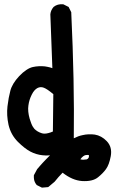

<svg xmlns="http://www.w3.org/2000/svg" viewBox="-20 -725 540 888"><path d="M171.4 141.6 151.9 131.8 149.9 130.9 148.9 129.4Q144 123.5 141.1 116.9Q138.2 110.4 137.2 102.8Q136.2 95.2 136.7 86.9V85L137.7 83.5L151.4 58.1L151.9 57.1L152.8 56.2Q158.2 49.8 164.6 42.5Q170.9 35.2 178.2 27.3Q185.5 19.5 193.8 11Q202.1 2.4 211.4 -6.8Q208 -6.3 205.1 -6.3Q202.1 -6.3 199.5 -6.1Q196.8 -5.9 194.1 -5.9Q191.4 -5.9 188.5 -6.1Q185.5 -6.3 183.1 -6.6Q180.7 -6.8 177.7 -6.8Q147.5 -9.8 120.6 -23.9Q93.8 -38.1 62.5 -69.3Q46.4 -85.4 35.6 -105Q24.9 -124.5 19.5 -147.5Q9.8 -191.9 14.6 -233.4Q19.5 -274.4 27.8 -305.2Q36.1 -337.9 68.8 -373Q102.5 -408.2 131.8 -415Q145.5 -418 159.7 -418.7Q173.8 -419.4 187.5 -418Q193.8 -417 200 -415.8Q206.1 -414.6 211.7 -413.1Q217.3 -411.6 222.2 -409.7L212.9 -657.7V-658.7V-659.2Q213.4 -664.1 214.6 -668.5Q215.8 -672.9 217.5 -676.8Q219.2 -680.7 221.7 -684.6Q224.1 -688.5 227.1 -691.9L227.5 -692.4L228.5 -693.4Q246.1 -707.5 271.5 -705.1H273.4L274.9 -704.1L294.4 -694.3L297.4 -692.9L298.8 -689.9L308.6 -670.4L309.6 -668.5V-666.5Q324.7 -346.2 321.3 -85.4Q332 -90.8 342 -94.5Q352.1 -98.1 362.3 -100.1Q389.2 -106.4 418.5 -102.5Q433.6 -100.1 447.5 -92.5Q461.4 -85 473.6 -72.3Q500 -44.9 492.2 -2.4Q484.9 37.1 470.2 57.1Q456.5 76.2 433.6 94.7Q408.7 115.2 359.9 112.3Q314.9 109.4 269.5 73.7Q259.8 83.5 250.5 94Q241.2 104.5 232.4 115.7L231.4 116.2L231 116.7L205.6 138.2L203.1 140.1L200.2 140.6L176.8 142.6H173.8ZM380.9 12.2Q388.7 8.8 390.6 2.4Q392.6 -4.4 390.6 -7.8Q389.6 -8.3 386.5 -8.5Q383.3 -8.8 377 -7.8Q371.6 -7.3 365 -2.4Q358.4 2.4 351.6 11.7Q357.4 13.7 364.7 13.7Q372.1 13.7 380.9 12.2ZM224.6 -116.7 226.6 -289.6Q211.9 -301.8 201.2 -309.1Q190.4 -316.4 182.6 -319.3Q167.5 -325.2 153.3 -317.9Q146 -314 139.4 -306.6Q132.8 -299.3 127 -287.6Q114.7 -263.7 111.3 -236.8Q107.4 -210.4 117.2 -175.8Q120.6 -164.6 124.3 -155Q127.9 -145.5 131.8 -139.2Q135.7 -132.8 139.2 -128.9Q145.5 -122.6 153.8 -117.4Q162.1 -112.3 172.9 -108.9Q178.7 -106.9 186 -106.9Q193.4 -106.9 203.4 -109.4Q213.4 -111.8 224.6 -116.7Z"/></svg>

Font: NaikaiFont
Style: Bold
Weight: 700
Version: Version 1.89